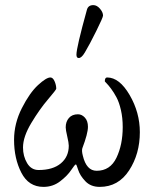

<svg xmlns="http://www.w3.org/2000/svg" viewBox="-20 -717 602 751"><path d="M312 -512Q299 -490 288 -490Q279 -490 279 -503Q279 -531 320 -679Q325 -697 345 -697Q359 -697 371 -683Q383 -669 383 -656Q383 -649 356.5 -595.5Q330 -542 312 -512ZM304 -108Q318 -49 358 -49Q411 -49 435.5 -100Q460 -151 460 -220Q460 -256 453 -286.5Q446 -317 435.5 -336.5Q425 -356 414.5 -370Q404 -384 397 -391Q390 -398 390 -399Q390 -414 399 -414Q447 -414 487 -345.5Q527 -277 527 -200Q527 -115 485 -50.5Q443 14 370 14Q335 14 314 -8Q293 -30 286 -52Q279 -74 277 -74Q273 -74 258.5 -52Q244 -30 215.5 -8Q187 14 150 14Q92 14 63.5 -41.5Q35 -97 35 -170Q35 -234 65.5 -294Q96 -354 128.5 -384Q161 -414 177 -414Q187 -414 193.5 -399Q200 -384 200 -370Q200 -366 167.5 -328Q135 -290 102.5 -236Q70 -182 70 -140Q70 -106 86 -79Q102 -52 131 -52Q187 -52 218 -78Q249 -104 249 -147Q249 -158 243 -183.5Q237 -209 237 -219Q237 -241 249.5 -255.5Q262 -270 285 -270Q300 -270 312 -257Q324 -244 324 -221Q324 -195 302 -137Q299 -127 304 -108Z"/></svg>

Font: EB Garamond 08
Style: Regular
Weight: 400
Version: Version 0.016 ; ttfautohint (v1.5)